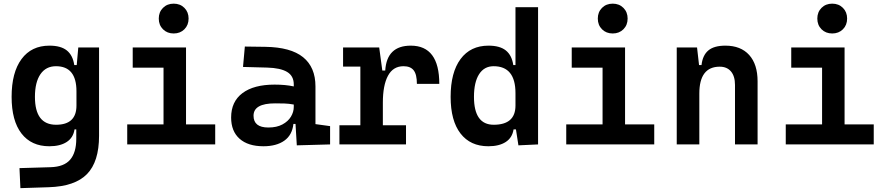

<svg xmlns="http://www.w3.org/2000/svg" viewBox="-20 -771 4728 1025"><path d="M243.2 9.8Q147.5 9.8 94.7 -58.3Q42 -126.5 42 -253.9Q42 -384.3 95 -455.8Q147.9 -527.3 244.1 -527.3Q304.7 -527.3 336.7 -501.7Q368.7 -476.1 376.5 -423.8H389.6L397.9 -517.6H508.8V-45.9Q508.8 92.3 444.6 158.2Q380.4 224.1 240.2 228.5L88.9 233.4L84 126.5L250 121.6Q321.8 119.6 354.5 81.5Q387.2 43.5 387.2 -30.3V-80.1H377.9Q371.1 -35.6 335.9 -12.9Q300.8 9.8 243.2 9.8ZM166.5 -253.9Q166.5 -105 279.3 -105Q388.2 -105 388.2 -207.5V-283.7Q388.2 -417.5 278.8 -417.5Q225.1 -417.5 195.8 -374.8Q166.5 -332 166.5 -253.9Z M907.2 -592.3Q872.6 -592.3 850.1 -614.7Q827.6 -637.2 827.6 -671.9Q827.6 -706.5 850.1 -729Q872.6 -751.5 907.2 -751.5Q941.9 -751.5 964.4 -729Q986.8 -706.5 986.8 -671.9Q986.8 -637.2 964.4 -614.7Q941.9 -592.3 907.2 -592.3ZM659.2 0V-106.9H853V-409.7H688.5V-517.6H973.1V-106.9H1128.9V0Z M1386.2 9.8Q1304.2 9.8 1259 -30.3Q1213.9 -70.3 1213.9 -143.6Q1213.9 -228.5 1274.4 -273.9Q1335 -319.3 1445.8 -319.3Q1504.4 -319.3 1548.3 -309.6V-320.3Q1548.3 -365.7 1512.7 -387Q1477.1 -408.2 1406.2 -410.2L1277.3 -413.6L1287.1 -522.5L1396.5 -521Q1532.2 -519 1598.1 -465.6Q1664.1 -412.1 1664.1 -309.6V-108.4L1742.2 -97.7V0L1564.5 4.9L1557.6 -109.4H1546.4Q1540 -49.8 1497.8 -20Q1455.6 9.8 1386.2 9.8ZM1412.6 -90.3Q1457.5 -90.3 1487.8 -106.7Q1518.1 -123 1533.2 -148.2Q1548.3 -173.3 1548.3 -200.2V-212.9Q1522 -217.8 1498.3 -218.5Q1474.6 -219.2 1448.7 -219.2Q1333.5 -219.2 1333.5 -153.3Q1333.5 -90.3 1412.6 -90.3Z M1792 0V-102.1H1903.8V-415.5H1811.5V-517.6H2004.4L2021 -394.5H2036.6Q2044.9 -527.3 2172.9 -527.3Q2325.2 -527.3 2325.2 -323.2H2205.6Q2205.6 -373.5 2188.5 -395.5Q2171.4 -417.5 2134.3 -417.5Q2078.6 -417.5 2051.3 -366.7Q2023.9 -315.9 2023.9 -222.7V-102.1H2147.5V0Z M2586.9 9.8Q2491.2 9.8 2438.5 -58.3Q2385.7 -126.5 2385.7 -253.9Q2385.7 -384.3 2438.7 -455.8Q2491.7 -527.3 2587.9 -527.3Q2648.4 -527.3 2680.4 -501.7Q2712.4 -476.1 2720.2 -423.8H2731.9V-732.4H2852.5V0L2747.6 4.9L2734.4 -80.1H2721.7Q2714.8 -35.6 2679.7 -12.9Q2644.5 9.8 2586.9 9.8ZM2510.3 -253.9Q2510.3 -105 2615.7 -105Q2731.9 -105 2731.9 -207.5V-273.9Q2731.9 -417.5 2615.2 -417.5Q2564.9 -417.5 2537.6 -374.8Q2510.3 -332 2510.3 -253.9Z M3251 -592.3Q3216.3 -592.3 3193.8 -614.7Q3171.4 -637.2 3171.4 -671.9Q3171.4 -706.5 3193.8 -729Q3216.3 -751.5 3251 -751.5Q3285.6 -751.5 3308.1 -729Q3330.6 -706.5 3330.6 -671.9Q3330.6 -637.2 3308.1 -614.7Q3285.6 -592.3 3251 -592.3ZM3002.9 0V-106.9H3196.8V-409.7H3032.2V-517.6H3316.9V-106.9H3472.7V0Z M3592.8 0V-517.6H3701.2L3711.9 -423.8H3725.1Q3731 -476.1 3761.5 -501.7Q3792 -527.3 3852.5 -527.3Q3934.6 -527.3 3979.5 -477.5Q4024.4 -427.7 4024.4 -336.9V0H3903.8V-317.4Q3903.8 -364.3 3882.3 -389.6Q3860.8 -415 3822.3 -415Q3713.4 -415 3713.4 -271.5V0Z M4422.9 -592.3Q4388.2 -592.3 4365.7 -614.7Q4343.3 -637.2 4343.3 -671.9Q4343.3 -706.5 4365.7 -729Q4388.2 -751.5 4422.9 -751.5Q4457.5 -751.5 4480 -729Q4502.4 -706.5 4502.4 -671.9Q4502.4 -637.2 4480 -614.7Q4457.5 -592.3 4422.9 -592.3ZM4174.8 0V-106.9H4368.7V-409.7H4204.1V-517.6H4488.8V-106.9H4644.5V0Z"/></svg>

Font: Caskaydia Cove SemiBold
Style: Regular
Weight: 600
Monospace: yes
Designer: Aaron Bell
Foundry: Saja Typeworks
Version: Version 4.300; ttfautohint (v1.8.3)